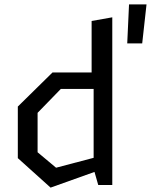

<svg xmlns="http://www.w3.org/2000/svg" viewBox="-20 -844 688 876"><path d="M407.2 -73.3V-461.3L398 -481.7V-748.3L492.3 -765V0H428.2ZM442.3 -438.2H257.5L151.5 -329.2V-149.3L235.8 -78.8L442.3 -133.2V-70.7L210.8 12L61.3 -122.5V-357.8L219.5 -513.3H442.3ZM568.7 -824H648.5L628.8 -646H560.5Z"/></svg>

Font: Monaspace Krypton Var
Style: Regular
Weight: 400
Designer: Riley Cran and the Lettermatic Team
Version: Version 1.101 (Monaspace Krypton Var)